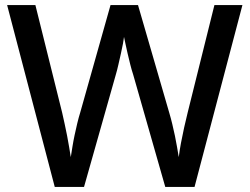

<svg xmlns="http://www.w3.org/2000/svg" viewBox="-20 -734 981 754"><path d="M932 -714 744 0H629L503 -441Q497 -459 491.5 -481Q486 -503 481 -524.5Q476 -546 472.5 -563Q469 -580 467 -589Q466 -580 463 -563Q460 -546 455 -524.5Q450 -503 445 -480.5Q440 -458 434 -438L310 0H195L8 -714H119L224 -292Q229 -270 234 -247Q239 -224 243.5 -201Q248 -178 251.5 -156.5Q255 -135 258 -117Q261 -136 264.5 -158Q268 -180 273 -203.5Q278 -227 283.5 -250Q289 -273 295 -292L414 -714H522L645 -290Q651 -270 656.5 -247Q662 -224 667 -200.5Q672 -177 675.5 -155.5Q679 -134 682 -117Q685 -142 690.5 -171.5Q696 -201 703 -232.5Q710 -264 717 -292L822 -714Z"/></svg>

Font: Noto Sans Thai Medium
Style: Regular
Weight: 500
Designer: Monotype Design Team
Foundry: Monotype Imaging Inc.
Version: Version 2.001